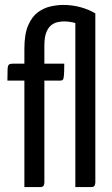

<svg xmlns="http://www.w3.org/2000/svg" viewBox="-20 -758 452 778"><path d="M78.8 0V-431.3H10Q10 -463.7 10.8 -478.1Q11.6 -492.5 16.2 -496.2Q20.8 -500 31 -500H78.8V-560.5Q78.8 -619.9 94.3 -655.6Q109.8 -691.2 134 -708.7Q158.3 -726.1 185.5 -732.1Q212.8 -738 235.6 -738Q274.4 -738 308.2 -728.3Q342 -718.6 366.3 -703.8L304.9 -655.3Q291.7 -664 273.7 -667.6Q255.6 -671.3 240.8 -671.3Q228.1 -671.3 214.1 -668.4Q200.1 -665.6 187.7 -656Q175.4 -646.4 167.6 -626.7Q159.8 -607 159.8 -573.4V-500H240.4Q240.4 -468.3 239.2 -453.6Q238.1 -438.8 234.8 -435.1Q231.5 -431.3 223.2 -431.3H159.8V-16.5Q159.8 -16.5 157.8 -8.2Q155.9 0 143.3 0ZM285.3 0V-696L366.3 -703.8V-16.5Q366.3 -16.5 364.3 -8.2Q362.3 0 349.8 0Q316.5 0 303.2 0Q289.8 0 287.5 0Q285.3 0 285.3 0Z"/></svg>

Font: Yanone Kaffeesatz ExtraLight
Style: Regular
Weight: 200
Designer: Yanone (Cyrillic: Daniel Pouzeot, Huerta Tipografica, and Cyreal)
Foundry: Yanone
Version: Version 2.003